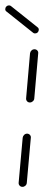

<svg xmlns="http://www.w3.org/2000/svg" viewBox="-35 -704 166 723"><path d="M49.6 -0.4Q43.3 -0.4 39.1 -4.8Q34.8 -9.3 35.2 -15.6L50.4 -185.2Q51.1 -191.5 55.9 -196.1Q60.7 -200.7 67 -200.7Q73.3 -200.7 77.6 -196.1Q81.9 -191.5 81.1 -185.2L65.9 -15.6Q65.6 -9.3 60.7 -4.8Q55.9 -0.4 49.6 -0.4ZM77.4 -318.1Q71.1 -318.1 67 -322.6Q63 -327 63.3 -333.3L78.1 -503.3Q78.9 -509.6 83.7 -514.1Q88.5 -518.5 94.8 -518.5Q101.1 -518.5 105.4 -514.1Q109.6 -509.6 108.9 -503.3L94.1 -333.3Q93.7 -327 88.7 -322.6Q83.7 -318.1 77.4 -318.1ZM-15.2 -669.6Q-15.2 -675.6 -11.1 -679.6Q-7 -683.7 -1.5 -683.7Q3.3 -683.7 5.9 -681.5L106.7 -601.1Q111.1 -597.8 111.1 -592.2Q111.1 -586.3 107 -582.2Q103 -578.1 97 -578.1Q93 -578.1 90 -580.4L-10.7 -660.7Q-15.2 -663.7 -15.2 -669.6Z"/></svg>

Font: 26F Galaxy Sans Ultra Light
Style: Italic
Weight: 200
Italic angle: -5°
Designer: C₂₉H₂₅N₃O₅
Version: Version 1.200